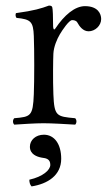

<svg xmlns="http://www.w3.org/2000/svg" viewBox="-20 -441 397 687"><path d="M137 41C108 41 87 60 87 84C87 111 112 120 129 123C147 125 160 129 160 149C160 167 134 191 85 202C85 211 87 220 93 226C150 217 199 187 199 127C199 75 175 41 137 41ZM101 -312C103 -261 103 -154.5 101 -104C97.9 -25.1 90 -23 31 -18C25 -12 25 -1 31 5C61 3 106 0 136 0C165 0 216 3 249 5C255 -1 255 -12 249 -18C182 -24 174.1 -25.1 171 -104C169 -154.5 170 -230 171 -249C172.3 -274 184 -301 194 -318C203.1 -333.5 227 -369 238 -369C245 -369 253 -367.5 257 -360C264 -347 277 -329 297 -329C320 -329 342 -349 342 -373C342 -391 331 -419 284 -419C247.9 -419 210 -387 178 -339C171.5 -329.3 170 -343 170 -348C170 -379 169 -409 167 -415C165.7 -418.8 163 -421 155 -421C128 -411 103 -403 37 -394C35 -388 35 -383 39 -377C90 -372 99 -364 101 -312Z"/></svg>

Font: Libertinus Serif Display
Style: Regular
Weight: 400
Designer: Philipp H. Poll
Foundry: Khaled Hosny
Version: Version 6.1